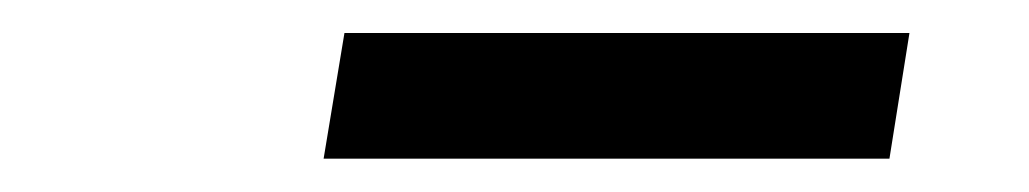

<svg xmlns="http://www.w3.org/2000/svg" viewBox="-20 -731 627 117"><path d="M522 -634.3H177.2L189.9 -710.9H534.2Z"/></svg>

Font: TypoPRO Roboto Mono
Style: Italic
Weight: 500
Designer: Google
Version: Version 2.000986; 2015; ttfautohint (v1.3)